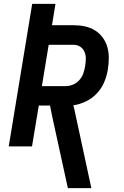

<svg xmlns="http://www.w3.org/2000/svg" viewBox="-20 -755 640 990"><path d="M330 215 249 -155 238 -211H180L145 0H25L146 -735H266L248 -625H360Q390 -625 418 -619Q446 -613 469.5 -598.5Q493 -584 509.5 -561.5Q526 -539 533.5 -512.5Q541 -486 541 -456.5Q541 -427 536 -397Q531 -364 517.5 -332Q504 -300 480 -274Q456 -248 424 -232.5Q392 -217 358 -212L363 -193L451 215ZM196 -311H320Q338 -311 357 -319Q376 -327 389.5 -342.5Q403 -358 409.5 -376.5Q416 -395 419 -414Q422 -433 422.5 -451.5Q423 -470 416 -487Q409 -504 394 -514Q379 -524 360 -524H231Z"/></svg>

Font: Iosevka Aile
Style: Bold Italic
Weight: 700
Italic angle: -9°
Designer: Belleve Invis
Foundry: Belleve Invis
Version: Version 28.0.1; ttfautohint (v1.8.4)